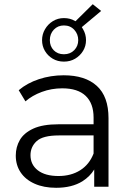

<svg xmlns="http://www.w3.org/2000/svg" viewBox="-20 -888 630 913"><path d="M247 5Q188 5 144.5 -14.5Q101 -34 78 -68.5Q55 -103 55 -148Q55 -189 74.5 -222.5Q94 -256 138.5 -276.5Q183 -297 258 -297H425V-329Q425 -396 387.5 -432Q350 -468 276 -468Q225 -468 179 -451Q133 -434 101 -406L69 -459Q109 -493 165 -511.5Q221 -530 283 -530Q385 -530 440.5 -479.5Q496 -429 496 -326V0H428V-82Q408 -49 372 -26Q322 5 247 5ZM425 -244H260Q184 -244 154.5 -217Q125 -190 125 -150Q125 -105 160 -78Q195 -51 258 -51Q318 -51 361.5 -78.5Q405 -106 425 -158ZM352 -697Q352 -726 333 -746.5Q314 -767 284 -767Q255 -767 236 -747Q217 -727 217 -697Q217 -668 235.5 -649Q254 -630 284 -630Q314 -630 333 -649.5Q352 -669 352 -697ZM284 -802Q314 -802 337 -788Q338 -787 339 -787L421 -868L461 -836L369 -759Q372 -754 375 -749Q389 -725 389 -697Q389 -669 375 -646Q361 -623 337.5 -609Q314 -595 284 -595Q254 -595 230.5 -609Q207 -623 193.5 -646Q180 -669 180 -697Q180 -725 194 -749Q208 -773 231.5 -787.5Q255 -802 284 -802Z"/></svg>

Font: Modern
Style: Small
Weight: 400
Designer: Julieta Ulanovsky
Foundry: Julieta Ulanovsky
Version: Version 8.000